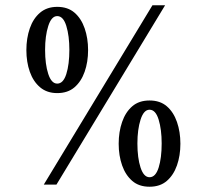

<svg xmlns="http://www.w3.org/2000/svg" viewBox="-20 -699 824 728"><path d="M146 1 558 -679H606L194 1ZM314 -509Q314 -464 301 -427Q288 -390 262.5 -368Q237 -346 197 -346Q158 -346 132 -368Q106 -390 93 -427Q80 -464 80 -509Q80 -554 93 -591.5Q106 -629 132 -651Q158 -673 197 -673Q237 -673 262.5 -651Q288 -629 301 -591.5Q314 -554 314 -509ZM197 -638Q175 -638 163 -600.5Q151 -563 151 -510Q151 -455 163 -418.5Q175 -382 197 -382Q220 -382 231.5 -418.5Q243 -455 243 -510Q243 -563 231.5 -600.5Q220 -638 197 -638ZM664 -154Q664 -109 651 -72Q638 -35 612.5 -13Q587 9 547 9Q507 9 481.5 -13Q456 -35 443 -72Q430 -109 430 -154Q430 -199 443 -236.5Q456 -274 481.5 -296Q507 -318 547 -318Q587 -318 612.5 -296Q638 -274 651 -236.5Q664 -199 664 -154ZM547 -283Q525 -283 513 -245.5Q501 -208 501 -155Q501 -100 513 -63.5Q525 -27 547 -27Q570 -27 581.5 -63.5Q593 -100 593 -155Q593 -208 581.5 -245.5Q570 -283 547 -283Z"/></svg>

Font: Average
Style: Regular
Weight: 400
Designer: Eduardo Tunni
Foundry: Eduardo Rodriguez Tunni
Version: Version 1.003; ttfautohint (v1.8.4.7-5d5b)